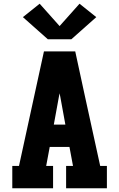

<svg xmlns="http://www.w3.org/2000/svg" viewBox="-20 -1011 640 1031"><path d="M46 0V-120H82L216 -735H384L437 -490L518 -120H554V0H335V-120H372L353 -222H247L228 -120H265V0ZM269 -342H331L304 -490Q303 -495 302 -500Q301 -505 300 -510Q299 -505 298 -500Q297 -495 296 -490ZM237 -800 103 -919 193 -991 300 -871 407 -991 497 -919 363 -800Z"/></svg>

Font: Iosevka Slab Heavy Extended
Style: Regular
Weight: 900
Width: 7
Monospace: yes
Designer: Belleve Invis
Foundry: Belleve Invis
Version: Version 11.1.0; ttfautohint (v1.8.3)